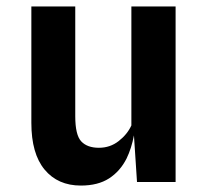

<svg xmlns="http://www.w3.org/2000/svg" viewBox="-20 -566 640 597"><path d="M231.5 11Q160 11 118.8 -38.5Q77.5 -88 77.5 -184V-546H214V-204.5Q214 -146 232.8 -126.2Q251.5 -106.5 287.5 -106.5Q322.5 -106.5 349.2 -127.5Q376 -148.5 388.5 -176V-546H526V0H406L396.5 -145Q389 -105 373.5 -73Q353.5 -33.5 319 -11.2Q284.5 11 231.5 11Z"/></svg>

Font: Spline Sans Mono SemiBold
Style: Regular
Weight: 600
Monospace: yes
Version: Version 1.004